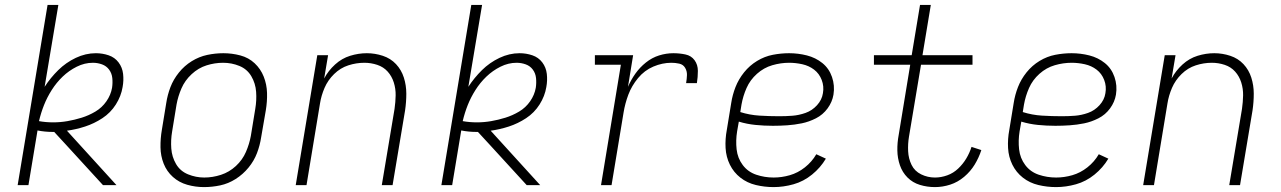

<svg xmlns="http://www.w3.org/2000/svg" viewBox="-20 -755 5224 783"><path d="M52 0H96L133 -223Q163 -217 194 -217Q198 -217 201 -217L248 -166L400 0H455L253 -222Q290 -227 327 -239Q364 -251 397.5 -273Q431 -295 452.5 -329Q474 -363 480 -400Q485 -427 482 -453.5Q479 -480 463.5 -500.5Q448 -521 423 -529.5Q398 -538 371 -538Q329 -538 289 -519Q249 -500 217.5 -469Q186 -438 162 -401L218 -735H174ZM197 -256Q167 -256 139 -261Q147 -295 159.5 -326.5Q172 -358 191 -388Q210 -418 235.5 -442.5Q261 -467 293 -483Q325 -499 359 -499Q378 -499 396 -492.5Q414 -486 425 -471Q436 -456 438 -436.5Q440 -417 437 -397Q432 -368 414 -342Q396 -316 369 -300Q342 -284 313 -275Q284 -266 255 -261Q226 -256 197 -256Z M812 8Q845 8 878 1Q911 -6 941 -25Q971 -44 993.5 -71.5Q1016 -99 1028 -130.5Q1040 -162 1045 -195L1064 -305Q1070 -341 1069 -376Q1068 -411 1055.5 -442.5Q1043 -474 1018.5 -497Q994 -520 960 -529Q926 -538 891 -538Q858 -538 825 -531Q792 -524 762 -505.5Q732 -487 709.5 -459Q687 -431 675 -399.5Q663 -368 658 -335L640 -225Q634 -190 634.5 -154.5Q635 -119 647.5 -87.5Q660 -56 685 -33.5Q710 -11 743.5 -1.5Q777 8 812 8ZM813 -31Q779 -31 747 -44Q715 -57 698 -86Q681 -115 678.5 -149.5Q676 -184 682 -219L700 -329Q706 -362 720 -394.5Q734 -427 761.5 -452.5Q789 -478 822.5 -488.5Q856 -499 890 -499Q925 -499 956.5 -486Q988 -473 1005 -444Q1022 -415 1024.5 -380.5Q1027 -346 1021 -311L1003 -201Q997 -168 983 -135.5Q969 -103 942 -78Q915 -53 881 -42Q847 -31 813 -31Z M1186 0H1230L1285 -333Q1290 -365 1303.5 -396.5Q1317 -428 1342.5 -453Q1368 -478 1400.5 -488.5Q1433 -499 1466 -499Q1466 -499 1466 -499Q1466 -499 1466 -499Q1493 -499 1518.5 -490.5Q1544 -482 1561 -463Q1578 -444 1586 -418.5Q1594 -393 1593.5 -366Q1593 -339 1589 -311L1537 0H1581L1632 -305Q1637 -339 1637 -373Q1637 -407 1627 -438.5Q1617 -470 1595 -493.5Q1573 -517 1541 -527.5Q1509 -538 1476 -538Q1442 -538 1408 -527.5Q1374 -517 1346.5 -492Q1319 -467 1302 -435L1318 -530H1274Z M1780 0H1824L1861 -223Q1891 -217 1922 -217Q1926 -217 1929 -217L1976 -166L2128 0H2183L1981 -222Q2018 -227 2055 -239Q2092 -251 2125.5 -273Q2159 -295 2180.5 -329Q2202 -363 2208 -400Q2213 -427 2210 -453.5Q2207 -480 2191.5 -500.5Q2176 -521 2151 -529.5Q2126 -538 2099 -538Q2057 -538 2017 -519Q1977 -500 1945.5 -469Q1914 -438 1890 -401L1946 -735H1902ZM1925 -256Q1895 -256 1867 -261Q1875 -295 1887.5 -326.5Q1900 -358 1919 -388Q1938 -418 1963.5 -442.5Q1989 -467 2021 -483Q2053 -499 2087 -499Q2106 -499 2124 -492.5Q2142 -486 2153 -471Q2164 -456 2166 -436.5Q2168 -417 2165 -397Q2160 -368 2142 -342Q2124 -316 2097 -300Q2070 -284 2041 -275Q2012 -266 1983 -261Q1954 -256 1925 -256Z M2431 0H2474L2523 -296Q2529 -333 2542.5 -369Q2556 -405 2582 -436.5Q2608 -468 2644.5 -483.5Q2681 -499 2718 -499Q2734 -499 2750 -495.5Q2766 -492 2774 -478.5Q2782 -465 2781.5 -449Q2781 -433 2778 -416H2822Q2826 -441 2826 -466Q2826 -491 2812.5 -509.5Q2799 -528 2775 -533Q2751 -538 2726 -538Q2697 -538 2668 -529Q2639 -520 2614 -500Q2589 -480 2571 -454.5Q2553 -429 2541 -401L2562 -530H2406V-491H2512Z M3135 8Q3175 8 3216 -3.5Q3257 -15 3291.5 -43Q3326 -71 3348 -108L3309 -126Q3291 -95 3262.5 -72.5Q3234 -50 3201 -40.5Q3168 -31 3135 -31Q3098 -31 3064 -42.5Q3030 -54 3009 -82Q2988 -110 2984 -146Q2980 -182 2986 -219L2993 -259Q3026 -249 3061 -245.5Q3096 -242 3132 -242Q3161 -242 3190.5 -244Q3220 -246 3249.5 -252Q3279 -258 3307.5 -272.5Q3336 -287 3355 -313Q3374 -339 3379 -369Q3385 -406 3373 -441Q3361 -476 3333.5 -498Q3306 -520 3270.5 -529Q3235 -538 3198 -538Q3165 -538 3131.5 -531.5Q3098 -525 3067.5 -506.5Q3037 -488 3014.5 -460Q2992 -432 2979.5 -400Q2967 -368 2962 -335L2944 -225Q2937 -188 2939 -151.5Q2941 -115 2956.5 -83.5Q2972 -52 2999.5 -30.5Q3027 -9 3062.5 -0.5Q3098 8 3135 8ZM3158 -281Q3117 -281 3077 -283.5Q3037 -286 2999 -298L3004 -329Q3010 -363 3024.5 -396Q3039 -429 3067 -454Q3095 -479 3129.5 -489Q3164 -499 3198 -499Q3225 -499 3252 -493Q3279 -487 3300 -471Q3321 -455 3331 -429Q3341 -403 3336 -375Q3332 -348 3312 -326Q3292 -304 3265 -294.5Q3238 -285 3211.5 -283Q3185 -281 3158 -281Z M3793 8Q3824 8 3855 -2Q3886 -12 3912 -34Q3938 -56 3955 -84Q3972 -112 3982 -143L3942 -156Q3934 -131 3920.5 -108.5Q3907 -86 3887.5 -67.5Q3868 -49 3843 -40Q3818 -31 3793 -31Q3763 -31 3736.5 -44Q3710 -57 3697.5 -82.5Q3685 -108 3683.5 -138Q3682 -168 3687 -198L3736 -491H3946V-530H3742L3776 -735H3732L3698 -530H3544V-491H3692L3645 -205Q3639 -173 3639.5 -141.5Q3640 -110 3650 -81Q3660 -52 3681 -31Q3702 -10 3731.5 -1Q3761 8 3793 8Z M4287 8Q4327 8 4368 -3.5Q4409 -15 4443.5 -43Q4478 -71 4500 -108L4461 -126Q4443 -95 4414.5 -72.5Q4386 -50 4353 -40.5Q4320 -31 4287 -31Q4250 -31 4216 -42.5Q4182 -54 4161 -82Q4140 -110 4136 -146Q4132 -182 4138 -219L4145 -259Q4178 -249 4213 -245.5Q4248 -242 4284 -242Q4313 -242 4342.5 -244Q4372 -246 4401.5 -252Q4431 -258 4459.5 -272.5Q4488 -287 4507 -313Q4526 -339 4531 -369Q4537 -406 4525 -441Q4513 -476 4485.5 -498Q4458 -520 4422.5 -529Q4387 -538 4350 -538Q4317 -538 4283.5 -531.5Q4250 -525 4219.5 -506.5Q4189 -488 4166.5 -460Q4144 -432 4131.5 -400Q4119 -368 4114 -335L4096 -225Q4089 -188 4091 -151.5Q4093 -115 4108.5 -83.5Q4124 -52 4151.5 -30.5Q4179 -9 4214.5 -0.5Q4250 8 4287 8ZM4310 -281Q4269 -281 4229 -283.5Q4189 -286 4151 -298L4156 -329Q4162 -363 4176.5 -396Q4191 -429 4219 -454Q4247 -479 4281.5 -489Q4316 -499 4350 -499Q4377 -499 4404 -493Q4431 -487 4452 -471Q4473 -455 4483 -429Q4493 -403 4488 -375Q4484 -348 4464 -326Q4444 -304 4417 -294.5Q4390 -285 4363.5 -283Q4337 -281 4310 -281Z M4642 0H4686L4741 -333Q4746 -365 4759.5 -396.5Q4773 -428 4798.5 -453Q4824 -478 4856.5 -488.5Q4889 -499 4922 -499Q4922 -499 4922 -499Q4922 -499 4922 -499Q4949 -499 4974.5 -490.5Q5000 -482 5017 -463Q5034 -444 5042 -418.5Q5050 -393 5049.5 -366Q5049 -339 5045 -311L4993 0H5037L5088 -305Q5093 -339 5093 -373Q5093 -407 5083 -438.5Q5073 -470 5051 -493.5Q5029 -517 4997 -527.5Q4965 -538 4932 -538Q4898 -538 4864 -527.5Q4830 -517 4802.5 -492Q4775 -467 4758 -435L4774 -530H4730Z"/></svg>

Font: Iosevka Sparkle Extralight
Style: Italic
Weight: 200
Italic angle: -9°
Designer: Belleve Invis
Foundry: Belleve Invis
Version: Version 4.5.0; ttfautohint (v1.8.3)